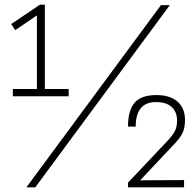

<svg xmlns="http://www.w3.org/2000/svg" viewBox="-20 -802 840 822"><path d="M768 0H528V-20L698 -200Q721 -225 729.5 -242.5Q738 -260 738 -286Q738 -323 715 -344Q692 -365 648 -365Q561 -365 561 -260H528Q528 -329 556 -362Q584 -395 650 -395Q708 -395 740 -367Q772 -339 772 -288Q772 -254 761.5 -232.5Q751 -211 726 -185L580 -30Q606 -30 652.5 -30.5Q699 -31 768 -31ZM131 0H93L669 -780H707ZM274 -390H35V-421H138V-736L45 -673L28 -699L151 -782H172V-421H274Z"/></svg>

Font: Tanohe Sans ExtraLight
Style: Regular
Weight: 250
Designer: Village Type and Design LLC & Cristiano Sobral
Foundry: Cooper Hewitt Smithsonian Design Museum
Version: Version 1.00;May 30, 2020;FontCreator 12.0.0.2522 64-bit; tt